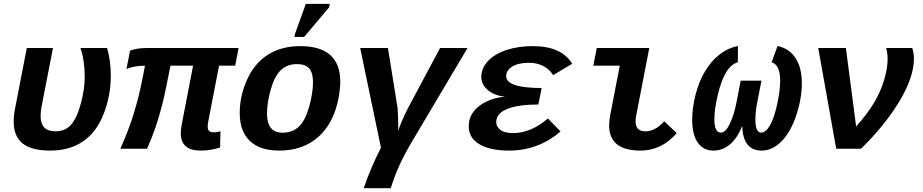

<svg xmlns="http://www.w3.org/2000/svg" viewBox="-20 -780 4841 1007"><path d="M244.1 9.8Q146 9.8 98.9 -27.3Q51.8 -64.5 51.8 -143.1Q51.8 -174.3 59.1 -211.4L120.6 -528.3H257.8L198.7 -224.6Q192.9 -195.3 192.9 -172.9Q192.9 -132.3 211.7 -111.8Q230.5 -91.3 272 -91.3Q321.3 -91.3 352.1 -125.2Q382.8 -159.2 403.6 -235.8Q424.3 -312.5 424.3 -375.5Q424.3 -463.4 401.9 -528.3H541.5Q561 -464.8 561 -381.8Q561 -276.9 523.2 -181.4Q485.4 -85.9 415 -38.1Q344.7 9.8 244.1 9.8Z M1128.9 -435.5 1073.2 -147.9Q1069.3 -128.4 1069.3 -116.7Q1069.3 -99.6 1077.1 -92.8Q1085 -85.9 1102.1 -85.9Q1117.7 -85.9 1136.2 -91.3L1134.3 -6.3Q1084 9.8 1032.2 9.8Q928.2 9.8 928.2 -81.5Q928.2 -100.6 933.6 -129.4L992.7 -435.5H874Q846.7 -293.5 830.6 -230.5Q814.5 -167.5 796.4 -114.3Q778.3 -61 751.5 0H611.3Q654.8 -97.2 682.6 -188Q710.4 -278.8 728 -371.1L740.2 -435.5Q712.4 -435.5 685.8 -430.7Q659.2 -425.8 643.1 -417.5L662.1 -514.2Q696.3 -528.3 753.4 -528.3H1231.4L1213.4 -435.5Z M1444.8 9.8Q1343.3 9.8 1290.3 -41Q1237.3 -91.8 1237.3 -187Q1237.3 -276.9 1276.1 -362.8Q1314.9 -448.7 1385.7 -493.4Q1456.5 -538.1 1554.2 -538.1Q1764.6 -538.1 1764.6 -351.1Q1764.6 -314 1755.4 -264.6Q1730 -133.3 1649.4 -61.8Q1568.8 9.8 1444.8 9.8ZM1621.6 -349.1Q1621.6 -398.4 1601.6 -421.1Q1581.5 -443.8 1538.1 -443.8Q1485.8 -443.8 1452.6 -411.9Q1419.4 -379.9 1399.9 -310.1Q1380.4 -240.2 1380.4 -184.6Q1380.4 -84 1461.4 -84Q1514.6 -84 1548.3 -116.7Q1582 -149.4 1601.8 -221.4Q1621.6 -293.5 1621.6 -349.1ZM1523.9 -586.4 1527.3 -602.5 1584 -759.8H1709.5L1706.1 -741.7L1575.2 -586.4Z M2068.8 -128.4Q2068.8 -103 2067.4 -91.8Q2073.7 -111.3 2089.1 -147.7Q2104.5 -184.1 2122.6 -218.3L2288.1 -528.3H2432.1L2134.3 -26.4Q2095.7 40 2072.5 92.3Q2049.3 144.5 2029.3 207H1887.7Q1922.9 103 1978 -5.4L1869.1 -528.3H2014.6L2064.9 -215.8Q2065.4 -212.9 2067.1 -179.7Q2068.8 -146.5 2068.8 -128.4Z M2672.9 -82Q2717.8 -82 2764.6 -101.8Q2811.5 -121.6 2853.5 -158.7L2919.9 -90.3Q2802.2 9.8 2650.4 9.8Q2550.3 9.8 2494.4 -23.4Q2438.5 -56.6 2438.5 -117.7Q2438.5 -161.6 2463.6 -194.3Q2488.8 -227.1 2532.2 -247.8Q2575.7 -268.6 2626 -272.5L2626.5 -273.4Q2574.2 -278.3 2539.3 -307.1Q2504.4 -335.9 2504.4 -377.4Q2504.4 -421.4 2538.3 -458.7Q2572.3 -496.1 2634.5 -517.1Q2696.8 -538.1 2774.4 -538.1Q2925.3 -538.1 2981 -445.8L2880.9 -385.7Q2863.3 -416 2829.8 -433.3Q2796.4 -450.7 2755.4 -450.7Q2699.2 -450.7 2667 -431.2Q2634.8 -411.6 2634.8 -380.9Q2634.8 -318.4 2820.8 -318.4L2803.7 -231.9Q2698.2 -231.9 2640.6 -208.7Q2583 -185.5 2582.5 -139.6Q2582.5 -115.7 2604 -98.9Q2625.5 -82 2672.9 -82Z M3338.9 9.8Q3174.8 9.8 3174.8 -123Q3174.8 -147.5 3181.2 -180.2L3230.5 -435.5H3091.8L3109.9 -528.3H3385.3L3316.9 -174.8Q3313.5 -159.2 3313.5 -144Q3313.5 -91.3 3364.3 -91.3Q3418 -91.3 3463.4 -144L3529.3 -82Q3450.2 9.8 3338.9 9.8Z M3974.1 9.8Q3924.8 9.8 3899.7 -23.4Q3874.5 -56.6 3873.5 -115.7H3871.1Q3847.7 -56.6 3809.3 -23.4Q3771 9.8 3721.7 9.8Q3669.4 9.8 3639.9 -31.7Q3610.4 -73.2 3610.4 -151.9Q3610.4 -213.9 3627.9 -283Q3645.5 -352.1 3677.7 -406Q3710 -460 3754.2 -494.4Q3798.3 -528.8 3850.6 -538.6L3849.6 -453.6Q3815.4 -443.8 3789.3 -402.1Q3763.2 -360.4 3744.9 -283.2Q3726.6 -206.1 3726.6 -154.8Q3726.6 -84.5 3761.2 -84.5Q3785.6 -84.5 3808.1 -131.6Q3830.6 -178.7 3843.8 -248.5L3864.7 -356.9H3973.6L3952.6 -248.5Q3941.9 -195.8 3941.9 -153.3Q3941.9 -84.5 3971.7 -84.5Q3996.6 -84.5 4018.3 -122.3Q4040 -160.2 4055.9 -232.2Q4071.8 -304.2 4071.8 -356.4Q4071.8 -439.9 4026.9 -453.6L4058.1 -538.6Q4119.6 -525.9 4152.6 -475.3Q4185.5 -424.8 4185.5 -343.3Q4185.5 -263.7 4156.5 -176Q4127.4 -88.4 4079.6 -39.3Q4031.7 9.8 3974.1 9.8Z M4496.1 0H4365.7L4271.5 -528.3H4416.5L4470.2 -116.7Q4528.3 -181.6 4563.5 -240Q4598.6 -298.3 4616.9 -360.1Q4635.3 -421.9 4635.3 -469.2Q4635.3 -501 4627.9 -528.3H4764.6Q4773.4 -501 4773.4 -472.7Q4773.4 -376 4698 -250Q4622.6 -124 4496.1 0Z"/></svg>

Font: Cousine
Style: Bold Italic
Weight: 700
Italic angle: -12°
Monospace: yes
Designer: Steve Matteson
Foundry: Ascender Corporation
Version: Version 1.20